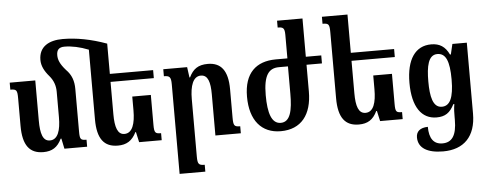

<svg xmlns="http://www.w3.org/2000/svg" viewBox="-59 -926 3415 1339"><g transform="rotate(-5 1648.0 -257.0)"><path d="M250 -631C250 -590 269 -552 303 -513C331 -480 344 -443 344 -401V-222C344 -131 324 -66 267 -66C218 -66 202 -120 202 -211V-492H23V-443C66 -443 72 -436 72 -378V-185C72 -49 119 11 215 11C276 11 315 -13 343 -72H348L363 0H522V-49C481 -49 475 -55 475 -111V-408C475 -465 460 -508 422 -546C381 -592 370 -623 370 -654C370 -690 386 -709 425 -709C475 -709 533 -697 593 -673V-185C593 -49 640 11 737 11C797 11 837 -13 866 -72H870L886 0H1044V-49C1004 -49 996 -55 996 -111V-321H866V-224C866 -133 846 -66 789 -66C741 -66 724 -120 724 -209V-436H1027V-492H724V-704C614 -744 512 -763 417 -763C322 -763 250 -725 250 -631Z M1598 -49C1556 -49 1550 -57 1550 -115V-312C1550 -444 1502 -502 1410 -502C1342 -502 1306 -475 1279 -419H1275L1265 -492H1098V-443C1138 -443 1148 -434 1148 -381V245H1328V197C1286 197 1278 188 1278 134V-267C1278 -359 1300 -425 1355 -425C1405 -425 1420 -373 1420 -288V0H1598Z M1967 -492H1884C1749 -491 1663 -417 1663 -250C1663 -84 1743 10 1877 10C2021 10 2096 -87 2096 -249V-436H2204V-492H2096V-760H1918V-712C1955 -712 1967 -706 1967 -657ZM1903 -436H1966V-245C1966 -127 1949 -48 1882 -48C1818 -48 1794 -124 1794 -249C1794 -390 1832 -436 1903 -436Z M2684 -321H2553V-224C2553 -133 2534 -66 2477 -66C2428 -66 2411 -118 2411 -209V-436H2714V-492H2411V-760H2232V-711C2275 -711 2281 -704 2281 -646V-185C2281 -49 2328 11 2424 11C2485 11 2524 -13 2552 -72H2557L2573 0H2731V-49C2690 -49 2684 -55 2684 -111Z M2993 249C3138 249 3223 165 3223 4V-492H3122L3105 -420H3099C3072 -477 3033 -502 2974 -502C2863 -502 2800 -412 2800 -247C2800 -78 2864 9 2968 9C3028 9 3062 -14 3092 -73H3099C3093 -38 3093 -13 3093 18V37C3093 147 3059 193 2993 193C2932 193 2901 151 2901 69C2846 70 2819 95 2819 136C2819 211 2884 249 2993 249ZM3011 -62C2948 -62 2932 -141 2932 -246C2932 -351 2947 -431 3011 -431C3070 -431 3095 -375 3095 -246C3095 -116 3067 -62 3011 -62Z"/></g></svg>

Font: Noto Serif Armenian Condensed
Style: Bold
Weight: 700
Width: 3
Designer: Monotype Design Team
Foundry: Monotype Imaging Inc.
Version: Version 2.008